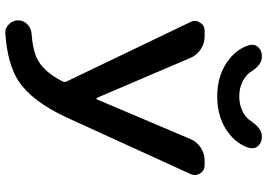

<svg xmlns="http://www.w3.org/2000/svg" viewBox="-160 -847 994 714"><g transform="rotate(90 337.0 -490.0)"><path d="M147.5 -920.9Q146.5 -926.8 146.5 -931.6Q146.5 -943.4 155.3 -953.1Q168 -966.8 187.5 -966.8H191.4Q220.7 -966.8 246.1 -927.7Q252.9 -916 265.6 -906.2Q295.9 -882.8 338.4 -882.8Q380.9 -882.8 412.1 -906.2Q423.8 -916 431.6 -927.7Q458 -966.8 486.3 -966.8H490.2Q509.8 -966.8 522.5 -953.1Q531.2 -943.4 531.2 -931.6Q531.2 -926.8 530.3 -920.9Q517.6 -877.9 480.5 -847.7Q423.8 -800.8 338.9 -800.8Q253.9 -800.8 197.3 -847.7Q160.2 -877.9 147.5 -920.9ZM343.8 -353.5Q344.7 -351.6 346.7 -351.6Q348.6 -351.6 349.6 -353.5L497.1 -701.2Q506.8 -724.6 528.8 -739.3Q550.8 -753.9 577.1 -753.9H593.8Q614.3 -753.9 625 -737.3Q630.9 -727.5 630.9 -716.8Q630.9 -710 627 -701.2L417 -241.2Q356.4 -110.4 279.3 -60.5Q215.8 -20.5 103.5 -12.7Q102.5 -12.7 100.6 -12.7Q83 -12.7 70.3 -26.4Q55.7 -40 55.7 -60.5Q55.7 -80.1 69.8 -94.2Q84 -108.4 104.5 -110.4Q171.9 -115.2 205.1 -134.8Q249 -159.2 283.2 -226.6Q286.1 -233.4 283.2 -240.2L61.5 -702.1Q57.6 -710 57.6 -717.8Q57.6 -727.5 64.5 -737.3Q74.2 -753.9 94.7 -753.9H115.2Q141.6 -753.9 163.6 -739.3Q185.5 -724.6 195.3 -701.2Z"/></g></svg>

Font: Gen Jyuu Gothic Medium
Style: Regular
Weight: 500
Designer: [Source Han Sans]
Ryoko NISHIZUKA  (kana & ideographs); Paul D. Hunt (Latin, Greek & Cyrillic); Wenlong ZHANG  (bopomofo
Version: Version 1.002.20150607